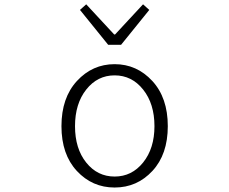

<svg xmlns="http://www.w3.org/2000/svg" viewBox="-20 -838 1040 871"><path d="M258.8 -265.6Q258.8 -394.5 329.1 -470.7Q399.4 -546.9 500 -546.9Q600.6 -546.9 670.9 -470.7Q741.2 -394.5 741.2 -265.6Q741.2 -137.7 671.4 -62.5Q601.6 12.7 500 12.7Q398.4 12.7 328.6 -62.5Q258.8 -137.7 258.8 -265.6ZM680.7 -265.6Q680.7 -367.2 629.4 -431.6Q578.1 -496.1 500 -496.1Q421.9 -496.1 371.1 -431.6Q320.3 -367.2 320.3 -265.6Q320.3 -164.1 371.1 -100.6Q421.9 -37.1 500 -37.1Q578.1 -37.1 629.4 -101.1Q680.7 -165 680.7 -265.6ZM470.7 -634.8 342.8 -793 371.1 -818.4 498 -681.6H502L628.9 -818.4L657.2 -793L529.3 -634.8Z"/></svg>

Font: Gen Shin Gothic Monospace Light
Style: Regular
Weight: 300
Designer: [Source Han Sans]
Ryoko NISHIZUKA  (kana & ideographs); Paul D. Hunt (Latin, Greek & Cyrillic); Wenlong ZHANG  (bopomofo
Version: Version 1.002.20150607